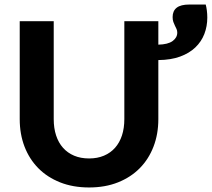

<svg xmlns="http://www.w3.org/2000/svg" viewBox="-20 -819 934 847"><path d="M373 -120Q409.5 -120 438.5 -132.2Q467.5 -144.5 487.5 -167Q507.5 -189.5 518 -221.5Q528.5 -253.5 528.5 -293.5V-725.5H678.5V-622Q721 -623 741.5 -638Q762 -653 762 -675Q762 -684 758.8 -691Q755.5 -698 751.8 -705.5Q748 -713 744.8 -722Q741.5 -731 741.5 -743.5Q741.5 -771 759.5 -785Q777.5 -799 815 -799H887.5Q890.5 -788.5 892.5 -773Q894.5 -757.5 894.5 -741.5Q894.5 -703 881.5 -669.2Q868.5 -635.5 842 -610Q815.5 -584.5 774.8 -569.5Q734 -554.5 678.5 -554V-293.5Q678.5 -227.5 657.2 -172.2Q636 -117 596.5 -77Q557 -37 500.5 -14.5Q444 8 373 8Q302 8 245.2 -14.5Q188.5 -37 149 -77Q109.5 -117 88.2 -172.2Q67 -227.5 67 -293.5V-725.5H217V-293.5Q217 -253.5 227.5 -221.5Q238 -189.5 258 -167Q278 -144.5 307 -132.2Q336 -120 373 -120Z"/></svg>

Font: Lato Heavy
Style: Regular
Weight: 800
Designer: Lukasz Dziedzic
Foundry: tyPoland Lukasz Dziedzic
Version: Version 2.007; 2014-02-27